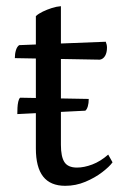

<svg xmlns="http://www.w3.org/2000/svg" viewBox="-20 -589 384 621"><path d="M191 12Q143 12 119.5 -18Q96 -48 96 -109V-537Q105 -545 118.5 -551.5Q132 -558 147.5 -563Q163 -568 177 -569V-121Q177 -82 188.5 -64.5Q200 -47 229 -47Q252 -47 278.5 -57Q305 -67 330 -89L344 -64Q334 -50 310.5 -32Q287 -14 256 -1Q225 12 191 12ZM303 -396 28 -401Q28 -415 31.5 -426.5Q35 -438 42 -443L322 -454Q324 -449 325 -444.5Q326 -440 326 -435Q326 -419 320 -408.5Q314 -398 303 -396ZM36 -220Q36 -230 36.5 -240.5Q37 -251 39 -260Q41 -269 45 -273L267 -269Q267 -255 264 -245Q261 -235 256 -231Z"/></svg>

Font: Pitagon Serif
Style: Regular
Weight: 400
Designer: Travis Tran
Foundry: Pitagon
Version: Version 1.000;gftools[0.9.26]